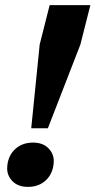

<svg xmlns="http://www.w3.org/2000/svg" viewBox="-20 -718 373 750"><path d="M89 12Q51 12 29.5 -9.5Q8 -31 8 -60Q8 -74 11 -86Q19 -120 45 -140.5Q71 -161 109 -161Q147 -161 168.5 -139.5Q190 -118 190 -89Q190 -75 187 -63Q179 -29 153 -8.5Q127 12 89 12ZM135 -544 174 -698H333L294 -544L167 -217H102Z"/></svg>

Font: IBM Plex Serif
Style: Bold Italic
Weight: 700
Italic angle: -14°
Designer: Mike Abbink, Paul van der Laan, Pieter van Rosmalen
Foundry: Bold Monday
Version: Version 3.001